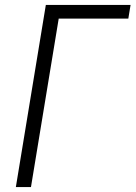

<svg xmlns="http://www.w3.org/2000/svg" viewBox="-20 -755 547 775"><path d="M44 0 165 -735H507L498 -680H217L105 0Z"/></svg>

Font: Iosevka Curly Light
Style: Italic
Weight: 300
Italic angle: -9°
Monospace: yes
Designer: Belleve Invis
Foundry: Belleve Invis
Version: Version 22.1.2; ttfautohint (v1.8.4)